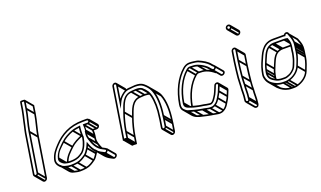

<svg xmlns="http://www.w3.org/2000/svg" viewBox="-79 -1168 2919 1747"><g transform="rotate(-20 1380.5 -294.0)"><path d="M60.4 -18 120.4 -397C124 -419.7 129.9 -439.6 134.8 -462.6L142.8 -500.6C150 -534.9 159.7 -569.6 165.2 -604L175.9 -672.1C179.3 -672.4 182 -672.5 186.5 -672.5C191.1 -672.5 196.1 -672.2 196.9 -672.1L186.2 -604C175.3 -535.6 152.4 -466.9 141.4 -397L81.3 -18C80.6 -13.1 74.1 -7.5 69.2 -7.5C64.3 -7.5 59.6 -13.1 60.4 -18ZM66.8 7.5C80.4 7.5 94.2 -4.4 96.3 -18L156.4 -397C167.2 -465.2 190.1 -533.9 201.2 -604L213.3 -680.5C207.5 -687.5 201.8 -687.5 188.9 -687.5C181.7 -687.5 163.9 -690.6 161.7 -677L150.2 -604C144.9 -570.8 135.3 -536.3 127.9 -501.4L119.9 -463.4C115.2 -441.2 109.2 -420.9 105.4 -397L45.4 -18C43.2 -4.4 53.2 7.5 66.8 7.5ZM61.8 5.3 121.4 76 133.6 65.4 74.1 -5.3ZM82.7 -12.7 142.2 58 154.5 47.4 95 -23.3ZM142.7 -391.7 202.2 -321 214.5 -331.6 155 -402.3ZM187.5 -598.7 247 -528 259.3 -538.6 199.8 -609.3ZM199.1 -671.7 256.7 -603.2 245.7 -533.3C234.9 -464.9 212 -396.2 200.9 -326.3L140.9 52.7C140.1 57.6 133.6 63.2 128.7 63.2C126.5 63.2 123.9 62 122.1 59.9L62.6 -10.8L50.3 -0.2L109.8 70.5C113.6 75 119.3 78.2 126.3 78.2C139.9 78.2 153.7 66.3 155.9 52.7L215.9 -326.3C226.7 -394.5 249.6 -463.2 260.7 -533.3L272.7 -609.4L211.4 -682.3Z M519.4 -277.1C479.3 -263 434.8 -239.1 403.4 -208.9C366.1 -171.6 323.9 -139.3 308.4 -75.4L308.4 -75C303.8 -46.4 325 -32 339.9 -20.9C351.7 -12.1 371.1 -10.4 381.4 -7.7C389.4 -6 398 -5.5 405.9 -5.5C448.1 -5.5 481.3 -12 510.4 -31L533.3 -46.3C567.4 -75.8 589 -129.3 597.5 -183L597.7 -184.2C595.2 -199 596.1 -225.9 596.5 -240.1C596.4 -251.8 597.7 -266.2 600.5 -284L601.8 -292.6C572.3 -288.5 545.5 -286.3 519.4 -277.1ZM584.2 -275.3C582.3 -261.5 581.4 -248.1 581.3 -237.9C581.1 -224.9 579.5 -200.5 582.3 -181.8C573.9 -131.4 553.6 -82.6 525.2 -57.7L503.4 -43C478.6 -26.9 449 -20.5 408.2 -20.5C401.2 -20.5 395.5 -20.6 387.1 -22.3C375.6 -24.8 355.3 -28.8 350.9 -32.9C338.6 -44.2 319.5 -50.3 323.3 -74.6C332.5 -132.7 373.8 -160.4 413.2 -199.1C440.7 -226.1 482.7 -249 522.1 -262.9C541.2 -269.7 561.9 -272 584.2 -275.3ZM679.2 -329.5H639.2C509 -329.5 417.4 -275.5 347.8 -200.6C317.1 -167.5 286.5 -134.8 273.1 -79.6C265.7 -48.9 277.1 -28.2 289.9 -13C302.9 2.5 315.4 14.9 343 21.3C359.6 25.2 378.6 30.5 400.2 30.5C421.8 30.5 442 28.9 462.3 25.4C499.5 18.9 526.5 -0.8 551.5 -18.1C569.4 -30.5 584.3 -54.3 595.1 -71.7C599.9 -78.7 602.4 -84.5 605.9 -92.8C624.7 -47.1 654.5 -7 700.5 14.8L721.8 25.8C751 39.3 776.6 -8.8 750.4 -20.8L729.2 -31.8C680.1 -54.4 656.9 -102.6 641.4 -155.1C635.6 -175.1 633.1 -186.6 636.9 -211L640.1 -231C643 -249.2 642.2 -261.8 641.3 -278.5H671.1C684.5 -278.5 698.3 -289.3 700.6 -303.5C702.8 -317.3 693.1 -329.5 679.2 -329.5ZM625.1 -231 621.9 -211C617.7 -184.5 620.8 -169.3 626.8 -148.9C642.9 -94.2 668.6 -42.1 720.8 -18.2L742 -7.2C754.1 -1.7 740.2 16.8 730.2 12.2L708.9 1.2C660.3 -21.9 631.5 -65.5 614.1 -116.3L608.6 -132.5L600.2 -115.4C593.2 -101.2 589.2 -87.7 582.8 -78.6C571.2 -61.9 557.3 -39.4 544.1 -29.9C518.7 -12.8 494.6 4.9 462 10.6C442.7 14 423.6 15.5 402.6 15.5C382.8 15.5 365.4 11.7 349 6.8C329.9 1.8 322.4 -3.7 309.2 -15.9C293.8 -30.1 281.1 -48.7 287.9 -78.4C300.5 -129 327.5 -158.2 358.3 -191.4C425 -263.4 511.2 -314.5 636.8 -314.5H676.8C682.1 -314.5 686.4 -308.8 685.6 -303.5C684.7 -298.3 679.1 -293.5 676.8 -293.5H628.7C629.5 -272.4 631.9 -252.9 628.4 -231ZM631.3 -146.7 690.8 -76 703.1 -86.6 643.6 -157.3ZM626.6 -205.7 686.1 -135 698.4 -145.6 638.9 -216.3ZM629.8 -225.7 689.3 -155 701.6 -165.6 642.1 -236.3ZM630.5 -280.7 690 -210 702.3 -220.6 642.8 -291.3ZM669.5 -280.7 729 -210 741.3 -220.6 681.8 -291.3ZM690.3 -298.2 749.8 -227.5 762.1 -238.1 702.5 -308.8ZM343 19.3 402.5 90 414.8 79.4 355.3 8.7ZM398.5 28.3 458.1 99 470.3 88.4 410.8 17.7ZM459.3 23.3 518.9 94 531.1 83.4 471.6 12.7ZM545 -18.7 604.5 52 616.8 41.4 557.3 -29.3ZM586.1 -69.7 645.6 1 657.9 -9.6 598.3 -80.3ZM701.9 13.3 761.4 84 773.7 73.4 714.2 2.7ZM723.2 24.3 782.7 95 795 84.4 735.5 13.7ZM313.1 -69.7 359.5 -14.6 371.8 -25.2 325.4 -80.3ZM405.5 -198.7 465 -128 477.3 -138.6 417.8 -209.3ZM517.9 -264.7 577.5 -194 589.7 -204.6 530.2 -275.3ZM591 -208.7C588.1 -207.9 585.2 -207.1 582.2 -206.4C542.5 -190.6 497.7 -168.4 466.2 -138.2C431 -103 393.4 -73.4 375 -17.5L389.4 -15C406 -65.6 439.4 -92.4 476.1 -128.4C503.6 -155.4 545.8 -177 585 -192.2C586.6 -192.8 590.1 -193.6 592.5 -194.2ZM748.2 -5.1 807.7 65.6C814.3 73.4 801.6 86.8 793 82.9L771.8 71.9C750.7 61 732.7 47.5 718 30L658.5 -40.7L646.2 -30.1L705.7 40.6C721.3 59.2 740.6 74.8 763.4 85.5L784.7 96.5C806.6 106.6 837.5 75.8 820 55L760.5 -15.7ZM654.9 -26C652 -19 649.1 -12.8 645.7 -7.9C634.1 8.8 620.1 31.3 606.9 40.8C581.5 57.9 557.5 75.6 524.8 81.3C505.5 84.7 486.4 86.2 465.4 86.2C445.5 86.2 428.3 81.3 411.5 77.4C393.1 73.2 385.1 65.3 372.2 55L313.1 -15.3L300.8 -4.7L360.7 66.5C371.2 79 382 86.4 405.8 92C422.4 96 441.5 101.2 463 101.2C484.7 101.2 504.9 99.6 525.2 96.1C562.4 89.6 589.3 69.9 614.3 52.6C632.3 40.2 647.2 16.4 657.9 -1C662.7 -7.8 665.8 -15 668.8 -22.2ZM687.9 -160.3 684.8 -140.3C680.6 -113.8 683.6 -98.6 689.6 -78.2C694.8 -60.8 700.9 -43.8 708.4 -27.8L722.4 -35.9C715.1 -51 709.3 -67.5 704.2 -84.4C698.4 -104.4 695.9 -115.9 699.8 -140.3L702.9 -160.3C705.8 -178.4 705 -191.1 704.2 -207.8H733.9C747.4 -207.8 761.2 -218.6 763.4 -232.8C764.6 -240 762.4 -246.5 758.5 -251.2L698.9 -321.9L686.7 -311.3L746.2 -240.6C748 -238.4 748.8 -235.5 748.4 -232.8C747.6 -227.6 741.9 -222.8 736.3 -222.8H688.2C689 -201.7 691.4 -182.2 687.9 -160.3Z M1035.7 -525 1001.3 -307.8 1023.3 -354.8C1037.2 -384.2 1047.9 -399.1 1069.5 -417.7C1091.6 -436.8 1110.3 -448.5 1147 -448.5H1147.3C1165.7 -450.6 1178.4 -452.5 1193.7 -452.5C1226.1 -452.5 1249.7 -447.3 1266.5 -433.8C1290.6 -414.3 1311.4 -391.1 1323.7 -361.4C1347.1 -299.7 1351.2 -213.1 1336 -117L1336 -116.7C1335.6 -108.3 1334.4 -100.1 1333.2 -93L1321.5 -19C1320.7 -14 1314.4 -8.5 1308.8 -8.5C1303.4 -8.5 1299.7 -13.7 1300.5 -19L1312.2 -93C1313.4 -100.4 1313.8 -108.8 1314.9 -116.3C1327.2 -197.8 1325.9 -269.7 1311.9 -327.8C1308.4 -339.8 1300.9 -360.1 1293.4 -370.9C1280.9 -388.4 1268.5 -403.1 1251.4 -417.2C1236.3 -428.4 1213.7 -431.5 1190.3 -431.5C1173.3 -431.5 1161.9 -428.5 1145.9 -428.5H1145.6C1058.2 -419 1037.6 -341.7 1011.9 -270C993.5 -218.7 977.3 -156.4 967.9 -97L959.2 -42.5H957.2C954.3 -42.5 951.9 -43 949.6 -43.5L938.3 -42.9L1014.7 -525C1015.4 -529.9 1021.9 -535.5 1026.8 -535.5C1031.7 -535.5 1036.4 -529.9 1035.7 -525ZM1029.2 -550.5C1015.6 -550.5 1001.8 -538.6 999.7 -525L920.8 -27.1L945.9 -28.5C946.6 -28.3 951.9 -27.5 954.9 -27.5H971.9L982.9 -97C992.1 -155.3 1008.2 -216.9 1026.2 -267C1052.4 -340.4 1071.6 -409 1143.7 -413.5C1161.4 -414.6 1173.2 -416.5 1188 -416.5C1210 -416.5 1230.1 -412.8 1240.8 -404.8C1256.6 -391.9 1268.8 -377.4 1280.5 -361.1C1286.1 -353.1 1293.8 -334.9 1297.1 -321.9C1311.3 -267.1 1312.3 -194.4 1299.9 -116L1299.8 -115.7L1299.8 -115.4C1299.2 -107.6 1298.3 -100.1 1297.2 -93L1285.5 -19C1283.3 -5.3 1292.6 6.5 1306.5 6.5C1320.2 6.5 1334.3 -5 1336.5 -19L1348.2 -93C1349.5 -100.8 1349.5 -107 1351.1 -117.3C1365.7 -214.7 1362.7 -303.6 1337.9 -368.6C1324.3 -401.7 1303 -424.5 1277 -446.1C1257.5 -462.4 1230.7 -467.5 1196 -467.5C1178.8 -467.5 1166.2 -463.5 1149.1 -463.5C1108.4 -463.5 1084.3 -448.8 1060.5 -428.3C1048.1 -417.5 1039.3 -408.3 1030.1 -395.5L1050.7 -525C1052.8 -538.6 1042.8 -550.5 1029.2 -550.5ZM941.5 -30.7 1001.1 40 1013.3 29.4 953.8 -41.3ZM949.9 -29.7 1009.4 41 1021.7 30.4 962.2 -40.3ZM959.4 -29.7 1018.9 41 1031.2 30.4 971.7 -40.3ZM969.2 -91.7 1028.7 -21 1041 -31.6 981.5 -102.3ZM1012.9 -263.2 1072.4 -192.5 1084.7 -203.1 1025.2 -273.8ZM1138.5 -415.7 1198 -345 1210.3 -355.6 1150.8 -426.3ZM1183 -418.7 1242.5 -348 1254.8 -358.6 1195.3 -429.3ZM1239.9 -405.7 1286.5 -350.3 1298.8 -361 1252.2 -416.3ZM1301.5 4.3 1361 75 1373.3 64.4 1313.8 -6.3ZM1322.9 -13.7 1382.4 57 1394.7 46.4 1335.1 -24.3ZM1334.6 -87.7 1394.1 -17 1406.4 -27.6 1346.9 -98.3ZM1337.4 -111.7 1396.9 -41 1409.2 -51.6 1349.7 -122.3ZM1324.7 -359.7 1384.2 -289 1396.5 -299.6 1337 -370.3ZM1037 -519.7 1096.5 -449 1108.8 -459.6 1049.3 -530.3ZM1033.4 -532.2 1093 -461.4C1094.8 -459.3 1095.5 -456.5 1095.2 -454.3L1094.1 -447.3H1109.1L1110.2 -454.3C1111.3 -461.3 1109 -467.5 1105.2 -472L1045.7 -542.8ZM1298.3 -402.5 1357.8 -331.8C1368.1 -319.6 1377.2 -306.2 1383.2 -290.7C1407 -229.2 1410.8 -142.4 1395.6 -46.3L1395.5 -46L1395.5 -45.7C1394.8 -37.2 1393.9 -29.4 1392.7 -22.3L1381 51.7C1380.2 56.7 1373.9 62.2 1368.4 62.2C1365.8 62.2 1363.6 61.2 1362 59.3L1302.5 -11.4L1290.2 -0.8L1349.8 69.9C1353.5 74.3 1359.1 77.2 1366 77.2C1379.7 77.2 1393.8 65.7 1396 51.7L1407.7 -22.3C1409 -30.1 1409.1 -36.3 1410.6 -46.6C1425.2 -144 1422.6 -233.1 1397.5 -297.9C1390.8 -315.2 1381.1 -329.3 1370.1 -342.4L1310.6 -413.1ZM1009.1 27.2 993.2 28 935.7 -40.3 923.4 -29.7 984.9 43.4 1005.4 42.3C1006.1 42.4 1011.4 43.2 1014.4 43.2H1031.4L1042.4 -26.3C1051.6 -84.6 1067.7 -146.1 1085.7 -196.3C1112 -269.7 1131.1 -338.2 1203.3 -342.8C1220.9 -343.9 1232.8 -345.8 1247.5 -345.8C1265.2 -345.8 1281.7 -343.6 1293.1 -338.3L1301.2 -352.1C1287 -358.6 1268.7 -360.8 1249.8 -360.8C1232.8 -360.8 1221.4 -357.8 1205.4 -357.8H1205.1L1204.8 -357.8C1118.3 -351.2 1096.3 -268.6 1071.4 -199.3C1053 -148 1036.8 -85.7 1027.4 -26.3L1018.8 28.2H1016.8C1013.8 28.2 1011.4 27.8 1009.1 27.2Z M1927.3 -365.7C1923.2 -360.6 1916.7 -358.1 1911.6 -362.2C1899.1 -372 1892.1 -385.4 1876.8 -398.9C1853.3 -419.7 1829 -433.4 1797.3 -446C1776.6 -453.9 1749.3 -455.5 1723.1 -455.5C1707.5 -455.5 1696 -447.8 1686 -439.1C1616 -377.9 1567.9 -280.3 1549 -161C1541.4 -112.8 1583.9 -108.6 1614 -96.9C1631.8 -89.9 1656.6 -86.3 1674 -81.8C1688.9 -77.3 1708.2 -77 1721.2 -74.2C1736.9 -70.7 1755.2 -66.3 1774.9 -64.5H1790.4C1816 -72.7 1828.1 -93.7 1839.2 -110.6C1849.9 -125.2 1860 -142.8 1866.9 -161.5C1873.2 -178.5 1881.7 -193.2 1888.1 -212.9C1892.1 -226 1912.7 -221 1907.8 -208.8C1900 -190.9 1894 -176.3 1886.4 -156.5C1880 -137.7 1866.9 -120 1857.1 -101.6C1844.4 -80.2 1833.2 -64.9 1813.4 -53.3C1796.7 -43.6 1792.5 -43.5 1770.2 -43.5C1751.2 -43.5 1732.8 -50.8 1714.5 -53.4L1700.8 -55.4C1673.2 -59.5 1652.1 -65.4 1626.8 -71.3C1608.4 -75.7 1588.2 -81.9 1570.9 -87.2C1561 -90.2 1544.5 -103.8 1536.4 -113.4C1527.9 -123.5 1524.5 -139 1528 -161C1548.2 -288.7 1600.6 -390.3 1673.3 -453.8C1687.6 -466.3 1705.3 -476.5 1726.5 -476.5C1734.2 -476.5 1741.8 -476.2 1748.6 -475.5L1765.7 -473.6C1781 -471.9 1797.9 -469.8 1807.1 -466C1845.5 -449.9 1882.2 -429.6 1906 -401.3C1909.2 -397.5 1911.6 -393.7 1914.7 -390C1918.9 -385.1 1936.8 -377.4 1927.3 -365.7ZM1564 -161C1582.5 -278 1628.8 -371.4 1695.2 -428.7C1703.3 -436.3 1709.6 -440.5 1720.8 -440.5C1746.5 -440.5 1768.6 -439.1 1790.2 -431.8C1820.6 -421.5 1843.7 -406.5 1865.7 -387.1C1879.1 -375.2 1886.5 -361.7 1901.2 -349.8C1922.1 -334.2 1959.7 -365.3 1940.8 -387.8C1935.2 -394.5 1928.5 -398 1923.8 -404.9C1898.2 -439.5 1857 -461.9 1814.7 -480C1801.1 -485.2 1782.2 -485.4 1770.7 -488.4L1752.4 -490.5C1744.8 -491.3 1737.1 -491.5 1728.8 -491.5C1702.8 -491.5 1680.5 -478.5 1664.1 -464.2C1587.6 -397.3 1533.6 -291.2 1513 -161C1508.9 -135 1513.4 -115.5 1524.1 -102.8C1547.2 -75.3 1577.6 -65.8 1621.5 -56.6C1646.5 -51.4 1668 -44.7 1696.4 -40.6L1710 -38.6C1726.8 -36.1 1745.5 -30.1 1767 -28.5L1767.2 -28.5H1767.5C1790.3 -28.5 1800.5 -29.6 1819.5 -40.7C1843.4 -54.6 1857 -73.8 1870.1 -96C1879.2 -112.3 1893.3 -131.9 1900.7 -153.5C1907.1 -170.4 1915.9 -187.6 1921.5 -204.4C1925.1 -215.1 1924.4 -222 1919.6 -227.8C1906.9 -242.8 1879.4 -234.2 1873.7 -215.1C1868.1 -198.1 1859.4 -183.1 1852.7 -164.5C1846.4 -148 1836.2 -130.9 1827 -117.5C1815.4 -100.8 1806.8 -85.5 1790.3 -79.5H1777.9C1760.4 -81.2 1742.3 -85.4 1726.6 -88.8C1711.4 -92.2 1693 -92.7 1680.2 -96.2C1661.9 -101.3 1638.1 -105 1621 -111.1C1591.2 -121.8 1558 -123.1 1564 -161ZM1561.5 -74.7 1621 -4 1633.3 -14.6 1573.8 -85.3ZM1618 -58.7 1677.5 12 1689.8 1.4 1630.3 -69.3ZM1692.5 -42.7 1752 28 1764.3 17.4 1704.7 -53.3ZM1706.1 -40.7 1765.7 30 1777.9 19.4 1718.4 -51.3ZM1762.6 -30.7 1822.1 40 1834.4 29.4 1774.8 -41.3ZM1810.3 -41.7 1869.8 29 1882.1 18.4 1822.6 -52.3ZM1857.5 -93.7 1917 -23 1929.3 -33.6 1869.8 -104.3ZM1887.4 -149.7 1946.9 -79 1959.2 -89.6 1899.7 -160.3ZM1908.6 -201.7 1968.2 -131 1980.4 -141.6 1920.9 -212.3ZM1550.4 -155.7 1593.1 -104.9 1605.4 -115.5 1562.7 -166.3ZM1684.6 -428.7 1744.1 -358 1756.4 -368.6 1696.9 -439.3ZM1715.8 -442.7 1775.3 -372 1787.6 -382.6 1728.1 -453.3ZM1787.4 -433.7 1846.9 -363 1859.2 -373.6 1799.7 -444.3ZM1928.5 -377.2 1988 -306.5C1995.6 -297.5 1979.4 -286.4 1971.6 -291.2L1912.5 -361.3L1900.2 -350.7L1960.2 -279.5C1981.3 -264.2 2019.7 -294.1 2000.3 -317.1L1940.8 -387.8ZM1865.1 -387.7 1887.2 -361.5C1876.8 -366.9 1868.1 -372 1856.4 -375.5C1834.1 -382.1 1810 -384.8 1782.7 -384.8C1767 -384.8 1755.6 -377.1 1745.5 -368.4C1678.2 -309.6 1631.1 -217 1610.8 -103.9L1625.8 -103.6C1645.6 -214.4 1690.9 -302.8 1754.7 -358C1763.6 -365.1 1768.5 -369.8 1780.3 -369.8C1806 -369.8 1828.1 -368.4 1849.7 -361.1C1880.2 -350.7 1902.7 -335.5 1925.3 -316.3L1936.9 -327.6L1877.4 -398.3ZM1907.3 -217.1 1966.8 -146.4C1968.3 -144.6 1969 -142.3 1967.3 -138.1C1959.7 -120.1 1953.5 -105.7 1946 -85.8C1939.5 -67 1926.4 -49.3 1916.6 -30.9C1904 -9.5 1892.7 5.9 1872.9 17.4C1856.2 27.1 1852.1 27.2 1829.7 27.2C1810.7 27.2 1792.3 20 1774 17.3L1760.3 15.3C1713.1 8.4 1672.2 -4.5 1630.4 -16.5C1620.4 -19.3 1604 -33 1595.9 -42.7L1536.4 -113.4L1524.1 -102.8L1583.6 -32C1606.8 -4.6 1637.2 5 1681 14.1C1706 19.3 1727.5 26 1755.9 30.1L1769.6 32.1C1786.5 34.6 1805.5 39.7 1826.8 42.2H1827C1849.8 42.2 1860 41.1 1879 30C1903.8 15.5 1916.6 -2.6 1929.7 -25.5C1939 -41.8 1952.7 -61 1960.2 -82.8C1966.6 -99.7 1975.4 -116.9 1981.1 -133.7C1984.6 -144.4 1983.9 -151.3 1979.1 -157L1919.6 -227.8Z M2164.4 -454 2148.9 -356C2141.5 -309.4 2136.6 -254.4 2131.6 -208.6C2128.8 -182.2 2129.4 -154.2 2128.2 -130.2C2123.7 -85.2 2128.2 -48.5 2121.3 -5L2121.2 -4.7C2120.8 0.2 2120.4 5.2 2120 10.1C2119.8 24.4 2099.2 19.8 2098.8 10.2L2100 -3.5C2107 -47.8 2102.7 -87.9 2106.8 -128.4C2109.6 -155.3 2107.6 -182.5 2110.3 -207.3C2115.5 -254.3 2120.6 -309.9 2127.9 -356L2143.4 -454C2144.2 -458.9 2150.7 -464.5 2155.6 -464.5C2160.4 -464.5 2165.2 -458.9 2164.4 -454ZM2146.6 -209.4C2151.7 -255.2 2156.6 -310.2 2163.9 -356L2179.4 -454C2181.6 -467.6 2171.5 -479.5 2158 -479.5C2144.4 -479.5 2130.5 -467.6 2128.4 -454L2112.9 -356C2105.5 -309.1 2100.4 -253.4 2095.2 -206.6C2092.3 -179.9 2094.3 -152.7 2091.7 -127.6C2087.3 -84.6 2091.8 -46.1 2085 -3L2084.9 -2.7L2083.7 11.8C2084 29.7 2107.1 44.1 2126.4 27.1C2129.1 24.6 2135.1 8.5 2135.1 8.5L2136.3 -5.2C2143.4 -50.7 2139 -88.4 2143.3 -131.4C2145 -156.4 2144 -184.2 2146.6 -209.4ZM2189.1 -666.5C2188.1 -660.1 2182.8 -655.5 2176.8 -655.5C2169.8 -655.5 2164.5 -662.6 2165.5 -669.5C2166.5 -675.4 2171.2 -679.5 2177.1 -679.5C2183.9 -679.5 2190.2 -673.5 2189.1 -666.5ZM2174.4 -640.5C2189.2 -640.5 2201.8 -652.5 2204.1 -666.5C2206.5 -682.1 2194.7 -694.5 2179.5 -694.5C2165.5 -694.5 2152.7 -683.5 2150.5 -669.5C2148.1 -654.1 2158.8 -640.5 2174.4 -640.5ZM2169.5 -642.7 2229 -572 2241.3 -582.6 2181.8 -653.3ZM2190.4 -661.2 2249.9 -590.5 2262.2 -601.1 2202.7 -671.8ZM2121.4 14.3 2180.9 85 2193.2 74.4 2133.7 3.7ZM2122.6 0.3 2182.2 71 2194.4 60.4 2134.9 -10.3ZM2129.6 -125.7 2189.1 -55 2201.4 -65.6 2141.9 -136.3ZM2133 -203.7 2192.5 -133 2204.8 -143.6 2145.2 -214.3ZM2150.2 -350.7 2209.8 -280 2222 -290.6 2162.5 -361.3ZM2165.8 -448.7 2225.3 -378 2237.6 -388.6 2178 -459.3ZM2162.2 -461.2 2221.7 -390.4C2223.5 -388.3 2224.3 -385.5 2223.9 -383.3L2208.4 -285.3C2201 -238.7 2196.1 -183.7 2191.1 -137.9C2188.3 -111.5 2188.9 -83.5 2187.7 -59.5C2183.2 -14.4 2187.7 22.2 2180.8 65.7L2180.8 66L2179.5 80.5C2179.1 89.9 2166.2 93.7 2160.3 86.6L2100.8 15.9L2088.5 26.5L2148 97.2C2156.6 107.5 2174.4 107.9 2185.9 97.8C2188.6 95.3 2194.6 79.2 2194.6 79.2L2195.8 65.5C2202.9 20 2198.5 -17.7 2202.8 -60.7L2202.8 -60.9C2202.3 -85.1 2203.5 -114 2206.2 -138.7C2211.2 -184.5 2216.2 -239.5 2223.4 -285.3L2238.9 -383.3C2240 -390.3 2237.8 -396.5 2234 -401L2174.5 -471.8ZM2186.6 -675.1 2246.1 -604.4C2248.2 -601.9 2249.1 -598.9 2248.6 -595.8C2247.6 -589.4 2242.3 -584.8 2236.3 -584.8C2233.1 -584.8 2230 -586.2 2227.9 -588.8L2168.3 -659.5L2156 -649L2215.6 -578.2C2219.8 -573.2 2226.2 -569.8 2233.9 -569.8C2248.7 -569.8 2261.4 -581.8 2263.6 -595.8C2264.8 -603.4 2262.5 -610.1 2258.4 -615L2198.9 -685.7Z M2512.7 -383.5H2612.7C2623 -383.5 2629.2 -382.7 2637 -380.7C2637.3 -379.7 2638 -376.8 2638.5 -374.9L2644.1 -358.6C2649 -344.3 2648.4 -321.3 2644.7 -298L2640.9 -274C2639.5 -265 2639.4 -258.2 2637.9 -248.7C2637 -243 2635.4 -235.3 2633.6 -227.6L2627.4 -201.6C2625.6 -193.9 2623.7 -187.8 2621.8 -183C2612.2 -162.2 2604.8 -132.7 2592.3 -117.1C2580.8 -102.8 2557.2 -82.8 2540.3 -78.2C2529.7 -75.4 2518.3 -68.5 2505.8 -68.5L2479.8 -68.5C2454.9 -68.5 2431.7 -74 2419.1 -83.4L2398.9 -95.5C2378.3 -109.1 2363.1 -127.6 2368.4 -163.7C2370.4 -172.1 2371.4 -179.7 2373.5 -189.7C2377.2 -206.6 2382.1 -223.6 2389.5 -241.2C2410.4 -290.8 2428.4 -347.9 2464.4 -370.3C2469.8 -373.7 2491.4 -382.5 2497.6 -382.5H2498C2503.3 -383.2 2508.3 -383.5 2512.7 -383.5ZM2353.5 -164.3 2353.5 -164C2347 -122.8 2365.4 -98.4 2389.3 -82.5L2409.3 -70.6C2427.3 -59.8 2451 -53.5 2477.5 -53.5L2503.5 -53.5C2518.3 -53.5 2533.9 -60.9 2542.9 -64C2566.8 -72.1 2589.6 -93.6 2603.2 -108.5C2619.1 -126 2627.2 -160.8 2635.5 -178.9C2638.1 -184.8 2640.2 -191.9 2642.2 -200.4L2648.3 -226.4C2650.3 -234.6 2651.8 -242.1 2652.9 -249L2653 -249.3C2653.4 -257.2 2654.5 -265.4 2655.9 -274L2659.7 -298C2663.6 -322.4 2664.8 -347.2 2658.6 -365.3L2653.2 -381C2651.6 -387.3 2651.1 -388.6 2649.5 -393.3C2639 -396.4 2629.2 -398.5 2615.1 -398.5H2515.1C2510.4 -398.5 2504.1 -397.8 2499.5 -397.5C2485 -396.6 2466.1 -387.8 2457.8 -382.7C2413.1 -354.8 2396.4 -291.9 2375.6 -245.1C2368.6 -227.9 2363.4 -208.7 2358.6 -190.3L2358.6 -190C2357.2 -181.5 2355.8 -172.8 2353.5 -164.3ZM2648.7 -122.3C2663.9 -161.1 2681.2 -200.4 2689.1 -250L2689.1 -250.3L2689.2 -250.6C2689.8 -258.4 2690.7 -266.2 2691.9 -274L2695.7 -298C2696.9 -305.6 2697.7 -312.8 2698.1 -319.8L2699.3 -340C2697.4 -376.1 2685.4 -401 2676.3 -427.5L2672.6 -436.9C2664.7 -451.9 2640 -453.8 2627.3 -434.2C2627.1 -434.3 2623.4 -434.5 2621.8 -434.5H2520.8C2490.3 -434.5 2463.5 -426.9 2442.1 -413.2C2411.3 -393.3 2388.5 -359.5 2372 -323.1C2353.8 -282.9 2334.1 -240.7 2323 -192.5L2323 -192.3L2322.9 -192C2319.9 -172.9 2313.2 -152.5 2316 -133.8C2319.6 -109.6 2327.8 -88.8 2341.5 -72.5C2343.6 -70 2366.2 -51.7 2366.2 -51.7C2392.4 -33.1 2423.3 -17.5 2471.8 -17.5H2497.8C2508.1 -17.5 2516.6 -19.4 2528.9 -22.8C2577.7 -36.5 2628.3 -70.5 2648.7 -122.3ZM2636.7 -417.3 2638.8 -425.2C2640.8 -432.5 2652.2 -437 2657.6 -430.5C2657.9 -430.2 2658.5 -429.1 2658.5 -429.1C2669.7 -401.1 2683 -372.1 2684.1 -338L2682.9 -318.3C2682.6 -311.8 2681.8 -305.1 2680.7 -298L2676.9 -274C2675.6 -266 2675.3 -257.2 2674.1 -249.7C2666.3 -200.8 2651.1 -164.6 2634.7 -125.9C2616.4 -81.1 2574.2 -49.6 2526.9 -37.2C2517.5 -34.7 2509.1 -32.5 2500.1 -32.5H2474.1C2429.4 -32.5 2401.6 -47.6 2376 -64.5C2351.1 -81 2336.1 -104.6 2331.1 -138.2C2329 -152.1 2333.6 -171.5 2337.9 -191.8C2347.4 -237.2 2367.5 -278.7 2385.7 -318.9C2401 -352.6 2422.7 -384.1 2448.8 -400.8C2468.6 -413.5 2491.7 -419.5 2518.4 -419.5H2619.5C2624.8 -419.5 2631.7 -418.2 2636.7 -417.3ZM2365.1 -52.7 2424.6 18 2436.8 7.4 2377.3 -63.3ZM2466.8 -19.7 2526.3 51 2538.6 40.4 2479.1 -30.3ZM2492.8 -19.7 2552.3 51 2564.6 40.4 2505.1 -30.3ZM2521.6 -24.7 2581.1 46 2593.4 35.4 2533.9 -35.3ZM2635.5 -118.7 2695 -48 2707.3 -58.6 2647.8 -129.3ZM2675.5 -244.7 2735 -174 2747.3 -184.6 2687.7 -255.3ZM2678.3 -268.7 2737.8 -198 2750.1 -208.6 2690.6 -279.3ZM2682.1 -292.7 2741.6 -222 2753.9 -232.6 2694.4 -303.3ZM2684.4 -313.7 2743.9 -243 2756.2 -253.6 2696.7 -324.3ZM2685.5 -333.7 2745.1 -263 2757.3 -273.6 2697.8 -344.3ZM2354.8 -158.7 2414.3 -88 2426.6 -98.6 2367.1 -169.3ZM2360 -184.7 2419.5 -114 2431.7 -124.6 2372.2 -195.3ZM2376.3 -237.7 2435.9 -167 2448.1 -177.6 2388.6 -248.3ZM2455 -371.2 2514.5 -300.5 2526.8 -311.1 2467.3 -381.8ZM2492.6 -384.7 2552.1 -314 2564.4 -324.6 2504.9 -395.3ZM2507.8 -385.7 2567.3 -315 2579.6 -325.6 2520.1 -396.3ZM2607.8 -385.7 2648.8 -337 2661.1 -347.6 2620.1 -396.3ZM2572.2 -312.8H2653.6L2656 -327.8H2574.6C2569.9 -327.8 2563.6 -327.1 2559.1 -326.8C2544.5 -325.9 2525.6 -317.1 2517.3 -312C2472.7 -284.1 2455.9 -221.2 2435.1 -174.3C2427.1 -158.1 2422.9 -137.4 2418.2 -119.6L2418.1 -119.3C2416.8 -110.8 2415.1 -102.3 2413.1 -93.9L2413 -93.6L2413 -93.3C2411.8 -85.7 2411.4 -78.6 2411.8 -72L2427 -75.2C2426.6 -80.8 2426.7 -85.2 2427.9 -93C2429.3 -101.4 2430.9 -109 2433.1 -119C2436.7 -135.9 2441.6 -152.9 2449 -170.5C2469.9 -220.1 2487.9 -277.2 2523.9 -299.6C2529.3 -303 2550.9 -311.8 2557.1 -311.8H2557.6C2562.8 -312.3 2567.8 -312.8 2572.2 -312.8ZM2751.4 -203.3 2755.2 -227.3C2756.4 -234.9 2757.2 -242.1 2757.6 -249L2758.8 -269.3C2758.8 -305.6 2744.4 -331.9 2735.5 -357.7L2675.3 -429.3L2663 -418.7L2721.8 -348.8C2731.5 -321.1 2742.6 -298.6 2743.6 -267.2L2742.5 -247.5C2742.1 -241.1 2741.3 -234.4 2740.2 -227.3L2736.4 -203.3C2735.1 -195.3 2734.1 -186.5 2733.6 -179C2725.8 -130.7 2709.1 -93.4 2694.1 -55C2677 -11.1 2630.8 21.9 2586.4 33.5C2577 36 2568.6 38.2 2559.7 38.2L2533.6 38.2C2488.5 38.2 2460.9 24.2 2435.7 6.4C2427.1 0.7 2419.6 -4.9 2413.3 -12.4L2353.8 -83.1L2341.5 -72.5L2401 -1.8C2403.1 0.7 2425.7 19 2425.7 19C2451.9 37.6 2482.8 53.2 2531.3 53.2L2557.3 53.2C2567.6 53.2 2576.1 51.3 2588.4 47.9C2637.3 34.2 2687.8 0.2 2708.2 -51.6C2723.4 -90.4 2740.7 -129.7 2748.6 -179.3L2748.7 -179.6C2749.1 -187.5 2750.2 -195.4 2751.4 -203.3Z"/></g></svg>

Font: CiSf OpenHand
Style: GlsObl
Weight: 400
Foundry: Cannot Into Space Fonts
Version: Version 0.7892